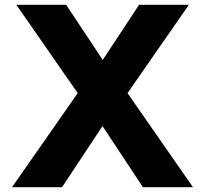

<svg xmlns="http://www.w3.org/2000/svg" viewBox="-20 -778 852 798"><path d="M574 0 406 -254 238 0H30L303 -391L48 -758H255L407 -529L558 -758H765L510 -391L782 0Z"/></svg>

Font: Biryani Black
Style: Regular
Weight: 900
Designer: Dan Reynolds and Mathieu Reguer
Foundry: Dan Reynolds and Mathieu Reguer
Version: Version 1.004; ttfautohint (v1.1) -l 5 -r 5 -G 72 -x 0 -D la